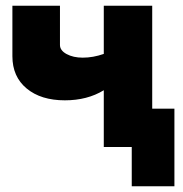

<svg xmlns="http://www.w3.org/2000/svg" viewBox="-20 -510 636 666"><path d="M205 -162Q122 -162 72.5 -203Q23 -244 23 -315V-490H188V-354Q188 -335 211 -322.5Q234 -310 267 -310Q303 -310 340 -323V-490H508V-133H585V136H437V0H340V-197Q283 -162 205 -162Z"/></svg>

Font: Cantarell Extra Bold
Style: Regular
Weight: 800
Designer: Dave Crossland, Nikolaus Waxweiler, Florian Fecher, Jacques Le Bailly, Eben Sorkin, Alexei Vanyashin, Alexios Zavras, Em
Version: Version 0.303